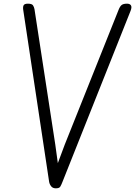

<svg xmlns="http://www.w3.org/2000/svg" viewBox="-20 -1024 735 1044"><path d="M283.5 0Q266.5 0 257.8 -11.5Q249 -23 247 -36.5L106 -972Q104 -988 109 -996Q114 -1004 132 -1004Q153.5 -1004 159.5 -994.8Q165.5 -985.5 167.5 -974L280.5 -238.5L294.5 -137L332 -237.5L625 -971Q632.5 -990 641.8 -997Q651 -1004 671 -1004Q686 -1004 692 -994.8Q698 -985.5 690 -965L319.5 -34.5Q313 -17.5 307.5 -8.8Q302 0 283.5 0Z"/></svg>

Font: Edu NSW ACT Hand
Style: Regular
Weight: 400
Designer: Tina and Corey Anderson, Eben Sorkin, Mirko Velimirovic
Foundry: Sorkin Type Co.
Version: Version 2.000